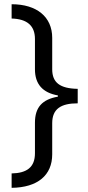

<svg xmlns="http://www.w3.org/2000/svg" viewBox="-20 -734 419 912"><path d="M254.9 -274.9C181.2 -261.7 146 -225.1 146 -150.9V-5.9C146 60.5 107.4 88.4 35.2 89.8V158.2C158.7 156.7 228 98.6 228 -1V-148.9C228 -216.8 269.5 -243.2 349.1 -243.2V-312C264.6 -313.5 228 -341.8 228 -404.8V-554.2C228 -653.8 154.8 -713.9 35.2 -713.9V-646C108.9 -644 146 -611.8 146 -548.8V-404.8C146 -335 182.1 -293.5 254.9 -280.8Z"/></svg>

Font: Open Sans
Style: Regular
Weight: 400
Foundry: Ascender Corporation
Version: Version 1.100;PS 001.100;hotconv 1.0.88;makeotf.lib2.5.64775